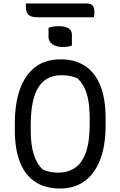

<svg xmlns="http://www.w3.org/2000/svg" viewBox="-20 -1060 690 1100"><path d="M327 -720Q410 -720 467.5 -682Q525 -644 555 -569Q585 -494 585 -382V-342Q585 -224 553 -143Q521 -62 463 -21Q405 20 325 20Q239 20 181 -18.5Q123 -57 94 -131.5Q65 -206 65 -314V-354Q65 -466 94 -548Q123 -630 181 -675Q239 -720 327 -720ZM156 -312Q156 -228 174.5 -172.5Q193 -117 225 -89Q245 -80 266 -75.5Q287 -71 313 -71Q370 -71 410.5 -99Q451 -127 472.5 -188.5Q494 -250 494 -351V-368Q494 -431 487.5 -475.5Q481 -520 465.5 -553Q450 -586 423 -612Q400 -621 379 -625Q358 -629 332 -629Q274 -629 235 -599Q196 -569 176 -506Q156 -443 156 -344ZM128 -1040H477Q503 -1040 512 -1027Q521 -1014 521 -988Q521 -981 520 -973.5Q519 -966 518 -961H202Q172 -961 156 -967.5Q140 -974 134 -989Q128 -1004 128 -1026ZM258 -901Q264 -903 271 -905Q278 -907 285.5 -908Q293 -909 301.5 -909.5Q310 -910 317 -910Q351 -910 371.5 -898.5Q392 -887 392 -860V-799Q386 -797 379.5 -795.5Q373 -794 366.5 -792.5Q360 -791 352.5 -791Q345 -791 337 -791Q302 -791 280 -806.5Q258 -822 258 -848Z"/></svg>

Font: Code D Ace
Style: Regular
Weight: 400
Version: Version 1.085; ttfautohint (v1.8.4.7-5d5b);Nerd Fonts 3.0.2